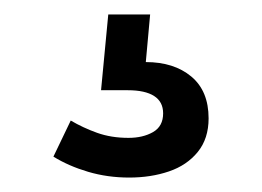

<svg xmlns="http://www.w3.org/2000/svg" viewBox="-20 -41 363 266"><path d="M159 205Q129 205 102 197Q75 189 54 176L78 126Q95 136 114.5 143Q134 150 158 150Q178 150 192 142Q206 134 206 116Q206 100 193.5 92Q181 84 157 84H120L130 -21H188L182 45Q221 45 245 65Q269 85 269 123Q269 151 254 169.5Q239 188 214 196.5Q189 205 159 205Z"/></svg>

Font: Space Grotesk
Style: Regular
Weight: 400
Designer: Florian Karsten
Foundry: Florian Karsten
Version: Version 2.000